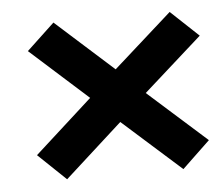

<svg xmlns="http://www.w3.org/2000/svg" viewBox="-37 -400 528 454"><g transform="rotate(-5 227.0 -172.5)"><path d="M105 14 39 -49 176 -173 39 -296 105 -358 242 -235 381 -359 447 -297 308 -173 447 -49 381 14 242 -110Z"/></g></svg>

Font: Junicode SmExp
Style: Bold Italic
Weight: 700
Width: 6
Italic angle: -11°
Designer: Peter S. Baker
Version: Version 2.205; ttfautohint (v1.8.4)